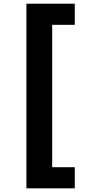

<svg xmlns="http://www.w3.org/2000/svg" viewBox="-20 -902 513 1047"><path d="M124 125V-881.8H387.7V-766.6H264.6V9.8H387.7V125Z"/></svg>

Font: Gothic A1 ExtraBold
Style: Regular
Weight: 800
Designer: HanYang I&C Co.,Ltd.
Foundry: HanYang I&C Co.,Ltd.
Version: Version 2.50